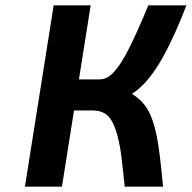

<svg xmlns="http://www.w3.org/2000/svg" viewBox="-20 -696 715 716"><path d="M318.1 -676H180.1L73 0H211L256 -284H325C378.2 -284 397 -253.1 410.8 -213.5C431.9 -153.1 436.3 -79.5 445 0H588C579.8 -91.3 571.5 -156.5 563 -195.5C547.4 -267 526.2 -313.2 471.8 -346C505.7 -366.7 539 -403.3 571.7 -456C604.4 -508.7 638.8 -582 675.1 -676H533.1C505 -608 480.7 -554 460.4 -514C440.1 -474 421.5 -445 404.6 -427C387.8 -409 370.4 -400 352.4 -400H274.4Z"/></svg>

Font: Fog Sans
Style: It
Weight: 700
Foundry: Intel Corporation
Version: Version 1.00